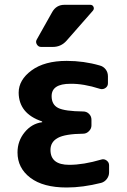

<svg xmlns="http://www.w3.org/2000/svg" viewBox="-20 -790 540 819"><path d="M412.1 -109.4Q423.8 -113.3 434.6 -105.5Q445.3 -97.7 445.3 -85V-54.7Q445.3 -39.1 435.5 -26.4Q425.8 -13.7 411.1 -9.8Q333 9.8 264.6 9.8Q164.1 9.8 109.4 -31.7Q54.7 -73.2 54.7 -139.6Q54.7 -188.5 85 -225.6Q115.2 -262.7 159.2 -268.6Q160.2 -268.6 160.2 -269.5Q160.2 -271.5 158.2 -272.5Q60.5 -305.7 59.6 -394.5Q59.6 -449.2 114.7 -489.7Q169.9 -530.3 264.6 -530.3Q337.9 -530.3 405.3 -510.7Q420.9 -506.8 430.7 -494.1Q440.4 -481.4 440.4 -464.8V-434.6Q440.4 -421.9 429.7 -414.6Q418.9 -407.2 406.2 -411.1Q335.9 -433.6 280.3 -432.6Q200.2 -432.6 200.2 -379.9Q200.2 -343.8 228 -329.6Q255.9 -315.4 335 -314.5Q349.6 -314.5 359.9 -304.2Q370.1 -293.9 370.1 -279.3V-254.9Q370.1 -241.2 359.4 -230.5Q348.6 -219.7 335 -219.7Q257.8 -218.8 226.6 -201.7Q195.3 -184.6 195.3 -150.4Q195.3 -86.9 275.4 -86.9Q335.9 -86.9 412.1 -109.4ZM254.9 -769.5H365.2Q375 -769.5 378.9 -760.7Q382.8 -752 376 -744.1L263.7 -616.2Q240.2 -589.8 205.1 -589.8H155.3Q143.6 -589.8 137.2 -600.6Q130.9 -611.3 136.7 -621.1L203.1 -739.3Q220.7 -769.5 254.9 -769.5Z"/></svg>

Font: Rounded-L Mgen+ 1mn bold
Style: Bold
Weight: 700
Designer: [Source Han Sans]
Ryoko NISHIZUKA  (kana & ideographs); Paul D. Hunt (Latin, Greek & Cyrillic); Wenlong ZHANG  (bopomofo
Version: Version 1.059.20150602